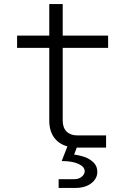

<svg xmlns="http://www.w3.org/2000/svg" viewBox="-20 -725 640 943"><path d="M268 198V155H344Q367 155 381.5 143Q396 131 396 116Q396 94 365.5 80Q335 66 283 66L311 -6Q268 -18 245 -50.5Q222 -83 222 -133V-490H64V-550H222V-705H288V-550H511V-490H288V-133Q288 -98 307 -79Q326 -60 360 -60H501V0H360H357L344 34Q369 37 395 46Q421 55 439.5 73Q458 91 458 119Q458 152 428.5 175Q399 198 350 198Z"/></svg>

Font: Tiny ExtraLight
Style: Regular
Weight: 200
Monospace: yes
Designer: Philipp Nurullin, Konstantin Bulenkov
Foundry: JetBrains
Version: Version 2.251; ttfautohint (v1.8.4.7-5d5b)